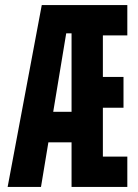

<svg xmlns="http://www.w3.org/2000/svg" viewBox="-20 -734 540 754"><path d="M10 0 144 -714H480V-595H384V-432H465V-311H384V-119H480V0H261V-175H170L141 0ZM240 -603 189 -295H261V-603Z"/></svg>

Font: Noto Sans Mono ExtraCondensed
Style: Bold
Weight: 700
Width: 2
Designer: Monotype Design Team
Foundry: Monotype Imaging Inc.
Version: Version 2.014